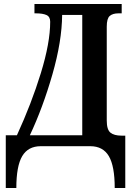

<svg xmlns="http://www.w3.org/2000/svg" viewBox="-20 -734 674 964"><path d="M9 -55H65Q138 -214 185 -366.5Q232 -519 232 -625Q232 -650 213.5 -658.5Q195 -667 160 -667H153V-714H591V-667H575Q546 -667 531 -654Q516 -641 516 -600V-129Q516 -83 534.5 -68Q553 -53 590 -53H609V210H556Q556 100 526.5 50Q497 0 433 0H185Q121 0 91.5 50Q62 100 62 210H9ZM393 -55V-659H292Q291 -527 243 -360Q195 -193 130 -55Z"/></svg>

Font: Noto Serif NarrowSemiBold
Style: Regular
Weight: 600
Width: 4
Designer: Monotype Design Team
Foundry: Monotype Imaging Inc.
Version: Version 1.001